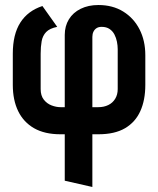

<svg xmlns="http://www.w3.org/2000/svg" viewBox="-20 -528 631 765"><path d="M31 -314V-190Q31 -129 52.5 -85Q74 -41 116 -17Q158 7 221 7H238V192L348 217V7H372Q437 7 478 -17Q519 -41 539 -85Q559 -129 559 -190V-308Q559 -366 536 -411Q513 -456 471 -482Q429 -508 372 -508Q332 -508 301.5 -493Q271 -478 254.5 -451Q238 -424 238 -389V-101H221Q204 -101 185.5 -108Q167 -115 154.5 -131Q142 -147 142 -173V-314Q142 -342 146 -364Q150 -386 164 -400.5Q178 -415 208 -421L149 -504Q91 -485 61 -438Q31 -391 31 -314ZM372 -101H348V-381Q348 -393 352.5 -402Q357 -411 365 -416Q373 -421 385 -421Q404 -421 416.5 -412.5Q429 -404 436 -390.5Q443 -377 446 -361.5Q449 -346 449 -332V-173Q449 -151 439 -134.5Q429 -118 411.5 -109.5Q394 -101 372 -101Z"/></svg>

Font: Advent Pro
Style: Regular
Weight: 400
Designer: VivaRado, Andreas Kalpakidis
Foundry: VivaRado, Andreas Kalpakidis
Version: Version 3.000